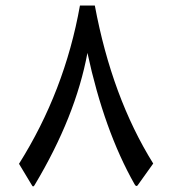

<svg xmlns="http://www.w3.org/2000/svg" viewBox="-20 -669 627 700"><path d="M538.6 -72.8C438 -234.4 367.2 -426.3 325.7 -648.9H271.5C234.4 -440.4 160.2 -248 49.3 -71.8L97.2 7.8C99.6 12.2 103 11.7 106.4 5.4C206.1 -161.1 270 -321.3 298.8 -476.1C339.4 -287.6 396.5 -127.9 470.7 2.9C474.1 9.3 478 10.7 481.4 7.3Z"/></svg>

Font: Sahel
Style: Regular
Weight: 400
Foundry: Saber Rastikerdar (saber.rastikerdar@gmail.com)
Version: Version 3.4.0